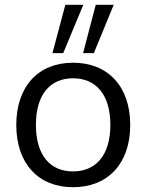

<svg xmlns="http://www.w3.org/2000/svg" viewBox="-20 -773 611 802"><path d="M285 9C431 9 524 -90 524 -251C524 -412 431 -511 285 -511C140 -511 48 -412 48 -251C48 -90 140 9 285 9ZM285 -57C190 -57 130 -124 130 -251C130 -379 190 -446 285 -446C380 -446 441 -379 441 -251C441 -124 380 -57 285 -57ZM327 -551H372L455 -753H380ZM199 -551H244L328 -753H253Z"/></svg>

Font: Poppy and Pepper
Style: Regular
Weight: 400
Designer: Thy Ha
Foundry: Thy Ha
Version: Version 0.001;Glyphs 3.2 (3227)